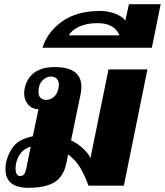

<svg xmlns="http://www.w3.org/2000/svg" viewBox="-20 -883 784 913"><path d="M681 -553 569 0H401Q386 -41 365 -79.5Q344 -118 304 -149L296 -109Q283 -44 240 -17Q197 10 115 10Q6 10 6 -79Q6 -95 9 -111Q19 -156 46 -189Q73 -222 136 -235L163 -364Q133 -364 114 -385.5Q95 -407 95 -439Q95 -454 97 -461Q107 -511 143 -537.5Q179 -564 241 -564Q367 -564 367 -470Q367 -456 364 -439L318 -216Q353 -198 377.5 -174.5Q402 -151 410 -131L496 -553ZM200 -408Q220 -408 236 -422Q252 -436 258 -463Q260 -475 260 -480Q260 -499 249.5 -509Q239 -519 223 -519Q200 -519 181.5 -500Q163 -481 163 -446Q163 -427 173 -417.5Q183 -408 200 -408ZM126 -186Q71 -169 57 -108Q54 -93 54 -82Q54 -65 59.5 -55.5Q65 -46 75 -46Q87 -46 94 -53.5Q101 -61 106 -87Z M457 -831Q493 -831 526.5 -818.5Q560 -806 576 -785L593 -863H744L702 -656H182Q206 -732 276 -781.5Q346 -831 457 -831ZM548 -715Q524 -773 444 -773Q394 -773 358 -757Q322 -741 307 -715Z"/></svg>

Font: Trirong Black
Style: Italic
Weight: 900
Italic angle: -12°
Designer: Katatrad Team
Foundry: CadsonDemak
Version: Version 1.001